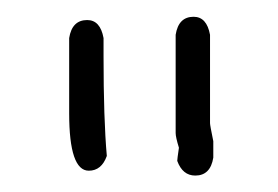

<svg xmlns="http://www.w3.org/2000/svg" viewBox="-20 -811 331 229"><path d="M210.9 -791Q226.6 -791 230.5 -769.5V-664.1Q230.5 -661.6 234.4 -642.6V-623Q231 -601.6 212.9 -601.6Q197.8 -601.6 191.4 -619.1Q191.4 -621.1 193.4 -634.8Q189.5 -647.5 189.5 -652.3V-769.5Q192.9 -791 210.9 -791ZM84 -787.1Q99.6 -787.1 103.5 -765.6V-744.1Q103.5 -668.9 107.4 -625Q101.1 -607.4 85.9 -607.4Q62.5 -607.4 62.5 -675.8V-765.6Q65.9 -787.1 84 -787.1Z"/></svg>

Font: CEF Fonts CJK
Style: Regular
Weight: 400
Designer: PartyBoss (派对大魔王)
Version: Release 2.25